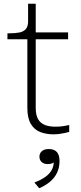

<svg xmlns="http://www.w3.org/2000/svg" viewBox="-20 -711 433 1032"><path d="M20 -500V-532H30Q63 -532 85 -536.5Q107 -541 119 -555Q131 -569 131 -597L156 -537H346V-500ZM172 -131Q172 -92 185 -70Q198 -48 222 -39Q246 -30 278 -30Q303 -30 323.5 -33.5Q344 -37 352 -39V-2Q341 1 327.5 4Q314 7 298.5 9Q283 11 267 11Q229 11 197 -1Q165 -13 146 -44.5Q127 -76 127 -131V-522L131 -531V-691H172ZM191 301 165 270Q201 256 223.5 240Q246 224 257.5 203.5Q269 183 269 158L279 152Q273 161 262.5 166Q252 171 237 171Q216 171 204 160Q192 149 192 131Q192 113 205 101.5Q218 90 242 90Q271 90 285.5 106Q300 122 300 154Q300 188 287.5 215.5Q275 243 251 264Q227 285 191 301Z"/></svg>

Font: Roboto Serif Thin
Style: Regular
Weight: 250
Designer: Greg Gazdowicz
Foundry: Commercial Type
Version: Version 1.004